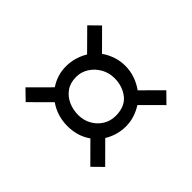

<svg xmlns="http://www.w3.org/2000/svg" viewBox="-126 -872 987 987"><g transform="rotate(-45 368.0 -378.0)"><path d="M193.5 -245Q154.5 -299.5 154.5 -373Q154.5 -447.5 195.5 -506L90 -612L143 -666.5L250 -560Q274.5 -577 304.2 -586.5Q334 -596 367 -596Q399.5 -596 430 -587Q460.5 -578 486.5 -562L593 -667.5L646.5 -613L543 -510Q562 -483.5 573.2 -451Q584.5 -418.5 584.5 -382Q584.5 -344.5 572.5 -310.2Q560.5 -276 540 -248L644.5 -144L591 -89.5L485.5 -195.5Q459.5 -178.5 429.5 -168.8Q399.5 -159 367 -159Q334 -159 304.2 -167.8Q274.5 -176.5 249 -192.5L143.5 -87.5L90 -142ZM367 -234.5Q435 -234.5 467.8 -276.2Q500.5 -318 500.5 -376Q500.5 -415.5 482 -448.2Q463.5 -481 432.5 -500.8Q401.5 -520.5 365 -520.5Q322 -520.5 292.8 -499.8Q263.5 -479 248.8 -445.8Q234 -412.5 234 -374Q234 -335.5 251.8 -303.8Q269.5 -272 299.8 -253.2Q330 -234.5 367 -234.5Z"/></g></svg>

Font: Merriweather
Style: Regular
Weight: 400
Designer: Eben Sorkin
Foundry: Eben Sorkin
Version: Version 2.100; ttfautohint (v1.7.19-72a1) -l 8 -r 50 -G 200 